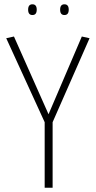

<svg xmlns="http://www.w3.org/2000/svg" viewBox="-20 -874 449 894"><path d="M188 0V-305L9 -696L45 -704L206 -342L361 -704L397 -696L225 -305V0ZM280 -804Q260 -804 260 -829Q260 -854 280 -854Q300 -854 300 -829Q300 -804 280 -804ZM131 -804Q111 -804 111 -829Q111 -854 131 -854Q151 -854 151 -829Q151 -804 131 -804Z"/></svg>

Font: Georama SemiCondensed ExtraLight
Style: Regular
Weight: 200
Width: 4
Designer: Jean-Baptiste Levee
Foundry: Production Type
Version: Version 1.000